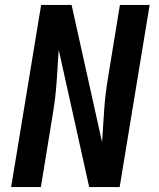

<svg xmlns="http://www.w3.org/2000/svg" viewBox="-20 -755 640 775"><path d="M25 0 146 -735H269L392 -181Q396 -246 400.5 -311Q405 -376 416 -441L464 -735H584L463 0H340L217 -554Q213 -489 208.5 -424Q204 -359 193 -294L145 0Z"/></svg>

Font: Iosevka SS04 Extended
Style: Bold Italic
Weight: 700
Width: 7
Italic angle: -9°
Monospace: yes
Designer: Belleve Invis
Foundry: Belleve Invis
Version: Version 19.0.0; ttfautohint (v1.8.4)